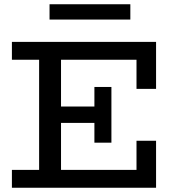

<svg xmlns="http://www.w3.org/2000/svg" viewBox="-20 -883 829 903"><path d="M36 0V-84H622V-221H714V0ZM164 -47V-634H267V-47ZM209 -305V-382H468V-305ZM424 -212V-474H504V-212ZM622 -465V-602H36V-686H714V-465ZM593 -863V-791H213V-863Z"/></svg>

Font: BioRhyme ExtraBold
Style: Regular
Weight: 400
Version: Version 1.600;gftools[0.9.33]